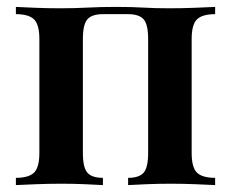

<svg xmlns="http://www.w3.org/2000/svg" viewBox="-20 -536 669 556"><path d="M603 -516V-495Q566 -495 550.5 -480Q535 -465 535 -423V-93Q535 -51 550.5 -36Q566 -21 603 -21V0Q585 -1 547.5 -2.5Q510 -4 475 -4Q438 -4 403 -2.5Q368 -1 351 0V-21Q383 -21 396 -36Q409 -51 409 -93V-423Q409 -465 396 -480Q383 -495 351 -495H278Q246 -495 233 -480Q220 -465 220 -423V-93Q220 -51 233 -36Q246 -21 278 -21V0Q261 -1 227 -2.5Q193 -4 158 -4Q121 -4 83 -2.5Q45 -1 26 0V-21Q63 -21 78.5 -36Q94 -51 94 -93V-423Q94 -465 78.5 -480Q63 -495 26 -495V-516Q44 -515 81 -513.5Q118 -512 154 -512Q196 -512 233.5 -514Q271 -516 316 -516Q362 -516 395 -514Q428 -512 471 -512Q507 -512 545.5 -513.5Q584 -515 603 -516Z"/></svg>

Font: Playfair Display SemiBold
Style: Regular
Weight: 600
Designer: Claus Eggers Sørensen
Foundry: Claus Eggers Sørensen
Version: Version 1.203